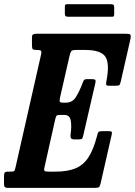

<svg xmlns="http://www.w3.org/2000/svg" viewBox="-58 -914 656 934"><path d="M210 -331 158.5 -101Q154.5 -85 159.5 -82Q164.5 -79 183.5 -79H210.5Q270.5 -79 309.2 -95Q348 -111 372.5 -149Q397 -187 414.5 -254Q417.5 -267 420.8 -271.5Q424 -276 440.5 -276H469Q482 -276 485 -273Q488 -270 485.5 -259.5L431.5 -22Q428 -7.5 423.8 -3.8Q419.5 0 402 0H-18.5Q-29 0 -33.8 -3.5Q-38.5 -7 -38.5 -19V-55Q-38.5 -69 -35.5 -74Q-32.5 -79 -19 -79H-9Q8 -79 11.2 -82.2Q14.5 -85.5 17.5 -100L142 -649.5Q145 -664 140.5 -667.5Q136 -671 121.5 -671H118.5Q104 -671 100.8 -675.5Q97.5 -680 97.5 -694.5V-732Q97.5 -744.5 104.2 -747.2Q111 -750 123 -750H551Q571 -750 575.2 -746.2Q579.5 -742.5 577 -726L529.5 -517.5Q526 -503.5 523 -500.2Q520 -497 503.5 -497H471Q458.5 -497 458.2 -503.2Q458 -509.5 459.5 -518.5Q476.5 -604 455 -637.5Q433.5 -671 356.5 -671H315Q293.5 -671 289.2 -666Q285 -661 280.5 -643L234 -439.5Q230.5 -424 233.2 -419.2Q236 -414.5 251 -414.5H261.5Q294 -414.5 310.5 -440.8Q327 -467 342.5 -506.5Q345.5 -515.5 349.2 -522.2Q353 -529 364.5 -529H389Q403 -529 405.8 -524.8Q408.5 -520.5 405.5 -508.5L347 -255Q344.5 -244.5 342 -240.2Q339.5 -236 326.5 -236H302.5Q289 -236 286.5 -243.8Q284 -251.5 285.5 -261.5Q291 -300 286.2 -327.5Q281.5 -355 254.5 -355H234.5Q219.5 -355 216.5 -350.5Q213.5 -346 210 -331ZM257.5 -848.5V-880Q257.5 -887 259.2 -890.2Q261 -893.5 267.5 -893.5H480.5Q490 -893.5 493.8 -890.8Q497.5 -888 497.5 -878V-847.5Q497.5 -839.5 496 -836Q494.5 -832.5 486.5 -832.5H275Q265.5 -832.5 261.5 -835.2Q257.5 -838 257.5 -848.5Z"/></svg>

Font: Besley* Condensed Semi
Style: Italic
Weight: 600
Width: 3
Italic angle: -13°
Designer: Owen Earl
Foundry: indestructible type*
Version: Version 3.000; ttfautohint (v1.8.3)